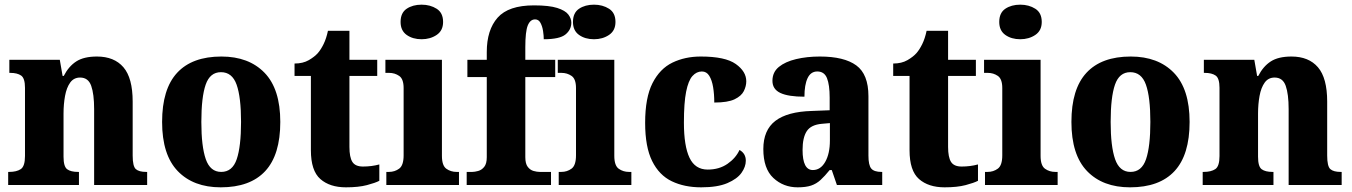

<svg xmlns="http://www.w3.org/2000/svg" viewBox="-20 -792 5787 822"><path d="M15 0V-56H19Q51 -56 69 -68Q87 -80 87 -124V-416Q87 -457 70.5 -468.5Q54 -480 24 -480H20V-536H236L248 -467H253Q274 -508 306.5 -529Q339 -550 395 -550Q469 -550 508.5 -504Q548 -458 548 -357V-126Q548 -80 561.5 -68Q575 -56 606 -56H610V0H383V-325Q383 -389 370.5 -424.5Q358 -460 323 -460Q296 -460 280.5 -438.5Q265 -417 258.5 -381.5Q252 -346 252 -306V-121Q252 -79 267.5 -67.5Q283 -56 314 -56H318V0Z M925 10Q808 10 741 -59.5Q674 -129 674 -270Q674 -411 738.5 -480.5Q803 -550 928 -550Q1045 -550 1112.5 -480.5Q1180 -411 1180 -270Q1180 -129 1115.5 -59.5Q1051 10 925 10ZM927 -56Q975 -56 993.5 -110.5Q1012 -165 1012 -270Q1012 -376 993 -429.5Q974 -483 926 -483Q879 -483 860.5 -429.5Q842 -376 842 -270Q842 -165 861 -110.5Q880 -56 927 -56Z M1461 10Q1392 10 1351.5 -25.5Q1311 -61 1311 -149V-467H1241V-520Q1277 -520 1302 -534.5Q1327 -549 1341 -565Q1354 -580 1365.5 -603.5Q1377 -627 1384 -660H1476V-536H1595V-467H1476V-163Q1476 -119 1488.5 -99Q1501 -79 1534 -79Q1571 -79 1604 -88V-18Q1587 -9 1551 0.5Q1515 10 1461 10Z M1785 -624Q1747 -624 1721 -642.5Q1695 -661 1695 -698Q1695 -737 1721 -754.5Q1747 -772 1785 -772Q1822 -772 1849.5 -754.5Q1877 -737 1877 -698Q1877 -661 1849.5 -642.5Q1822 -624 1785 -624ZM1634 0V-56H1645Q1670 -56 1689 -70Q1708 -84 1708 -127V-415Q1708 -454 1689 -467Q1670 -480 1646 -480H1630V-536H1872V-125Q1872 -83 1891 -69.5Q1910 -56 1935 -56H1945V0Z M1978 0V-56H2002Q2012 -56 2027 -60Q2042 -64 2053 -77.5Q2064 -91 2064 -119V-462H1981V-536H2064V-569Q2064 -664 2110.5 -716.5Q2157 -769 2266 -769Q2331 -769 2365.5 -758Q2400 -747 2413 -730Q2426 -713 2426 -695Q2426 -665 2401 -644.5Q2376 -624 2308 -624Q2308 -639 2305 -659Q2302 -679 2294 -694Q2286 -709 2271 -709Q2250 -709 2239.5 -683Q2229 -657 2229 -590V-536H2357V-462H2229V-119Q2229 -91 2239.5 -77.5Q2250 -64 2264.5 -60Q2279 -56 2291 -56H2339V0Z M2523 -624Q2485 -624 2459 -642.5Q2433 -661 2433 -698Q2433 -737 2459 -754.5Q2485 -772 2523 -772Q2560 -772 2587.5 -754.5Q2615 -737 2615 -698Q2615 -661 2587.5 -642.5Q2560 -624 2523 -624ZM2372 0V-56H2383Q2408 -56 2427 -70Q2446 -84 2446 -127V-415Q2446 -454 2427 -467Q2408 -480 2384 -480H2368V-536H2610V-125Q2610 -83 2629 -69.5Q2648 -56 2673 -56H2683V0Z M2982 10Q2910 10 2856 -16Q2802 -42 2772 -102.5Q2742 -163 2742 -266Q2742 -374 2773.5 -436Q2805 -498 2859 -524Q2913 -550 2980 -550Q3085 -550 3130 -518Q3175 -486 3175 -444Q3175 -423 3164.5 -402Q3154 -381 3125 -367Q3096 -353 3038 -353Q3038 -389 3033 -419Q3028 -449 3016.5 -467.5Q3005 -486 2985 -486Q2962 -486 2944.5 -466.5Q2927 -447 2917.5 -399.5Q2908 -352 2908 -267Q2908 -167 2932 -116.5Q2956 -66 3010 -66Q3059 -66 3094.5 -90.5Q3130 -115 3146 -150Q3173 -135 3173 -104Q3173 -78 3154.5 -52Q3136 -26 3094 -8Q3052 10 2982 10Z M3395 10Q3334 10 3291 -30Q3248 -70 3248 -154Q3248 -235 3299.5 -274.5Q3351 -314 3456 -317L3532 -320V-374Q3532 -429 3520.5 -457.5Q3509 -486 3479 -486Q3451 -486 3437.5 -457.5Q3424 -429 3424 -378Q3355 -378 3321 -394Q3287 -410 3287 -446Q3287 -483 3314.5 -505.5Q3342 -528 3388.5 -539Q3435 -550 3490 -550Q3594 -550 3646 -512Q3698 -474 3698 -380V-126Q3698 -85 3710 -70.5Q3722 -56 3754 -56H3757V0H3563L3541 -64H3532Q3511 -38 3493 -21.5Q3475 -5 3452.5 2.5Q3430 10 3395 10ZM3460 -64Q3493 -64 3513 -99Q3533 -134 3533 -191V-265L3499 -262Q3452 -258 3434 -230.5Q3416 -203 3416 -150Q3416 -64 3460 -64Z M4024 10Q3955 10 3914.5 -25.5Q3874 -61 3874 -149V-467H3804V-520Q3840 -520 3865 -534.5Q3890 -549 3904 -565Q3917 -580 3928.5 -603.5Q3940 -627 3947 -660H4039V-536H4158V-467H4039V-163Q4039 -119 4051.5 -99Q4064 -79 4097 -79Q4134 -79 4167 -88V-18Q4150 -9 4114 0.5Q4078 10 4024 10Z M4348 -624Q4310 -624 4284 -642.5Q4258 -661 4258 -698Q4258 -737 4284 -754.5Q4310 -772 4348 -772Q4385 -772 4412.5 -754.5Q4440 -737 4440 -698Q4440 -661 4412.5 -642.5Q4385 -624 4348 -624ZM4197 0V-56H4208Q4233 -56 4252 -70Q4271 -84 4271 -127V-415Q4271 -454 4252 -467Q4233 -480 4209 -480H4193V-536H4435V-125Q4435 -83 4454 -69.5Q4473 -56 4498 -56H4508V0Z M4818 10Q4701 10 4634 -59.5Q4567 -129 4567 -270Q4567 -411 4631.5 -480.5Q4696 -550 4821 -550Q4938 -550 5005.5 -480.5Q5073 -411 5073 -270Q5073 -129 5008.5 -59.5Q4944 10 4818 10ZM4820 -56Q4868 -56 4886.5 -110.5Q4905 -165 4905 -270Q4905 -376 4886 -429.5Q4867 -483 4819 -483Q4772 -483 4753.5 -429.5Q4735 -376 4735 -270Q4735 -165 4754 -110.5Q4773 -56 4820 -56Z M5129 0V-56H5133Q5165 -56 5183 -68Q5201 -80 5201 -124V-416Q5201 -457 5184.5 -468.5Q5168 -480 5138 -480H5134V-536H5350L5362 -467H5367Q5388 -508 5420.5 -529Q5453 -550 5509 -550Q5583 -550 5622.5 -504Q5662 -458 5662 -357V-126Q5662 -80 5675.5 -68Q5689 -56 5720 -56H5724V0H5497V-325Q5497 -389 5484.5 -424.5Q5472 -460 5437 -460Q5410 -460 5394.5 -438.5Q5379 -417 5372.5 -381.5Q5366 -346 5366 -306V-121Q5366 -79 5381.5 -67.5Q5397 -56 5428 -56H5432V0Z"/></svg>

Font: Noto Serif Thai SemiCondensed ExtraBold
Style: Regular
Weight: 800
Width: 4
Designer: Monotype Design Team
Foundry: Monotype Imaging Inc.
Version: Version 2.002; ttfautohint (v1.8.4.7-5d5b)